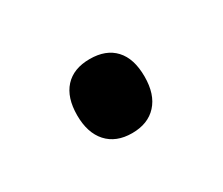

<svg xmlns="http://www.w3.org/2000/svg" viewBox="-43 -207 355 306"><g transform="rotate(-30 134.0 -54.0)"><path d="M133.8 -122.1Q163.6 -122.1 179.7 -104.7Q195.8 -87.4 195.8 -54.2Q195.8 -21.5 179.4 -3.7Q163.1 14.2 133.8 14.2Q104.5 14.2 88.1 -3.9Q71.8 -22 71.8 -54.2Q71.8 -86.9 87.9 -104.5Q104 -122.1 133.8 -122.1Z"/></g></svg>

Font: Noto Sans Gujarati UI
Style: Regular
Weight: 400
Designer: Monotype Design Team
Foundry: Monotype Imaging Inc.
Version: Version 1.03